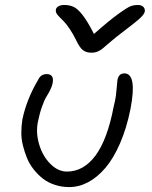

<svg xmlns="http://www.w3.org/2000/svg" viewBox="-20 -738 619 780"><path d="M539.1 -717.8Q555.2 -717.8 562.7 -709.7Q570.3 -701.7 567.9 -689.9Q565.4 -679.7 549.1 -664.3Q532.7 -648.9 472.2 -603Q450.2 -586.4 428.5 -567.9Q406.7 -549.3 397.9 -541.7Q389.2 -534.2 377.7 -529.1Q366.2 -523.9 352.1 -523.9Q330.1 -523.9 316.7 -534.4Q303.2 -544.9 289.1 -575.2Q276.9 -600.1 263.2 -620.4Q249.5 -640.6 239.5 -650.9Q229.5 -661.1 220.9 -669.7Q212.4 -678.2 209 -684.8Q205.6 -691.4 207 -699.2Q208.5 -707.5 217.8 -712.6Q227.1 -717.8 240.2 -717.8Q263.7 -717.8 280.3 -709.5Q296.9 -701.2 316.7 -675.5Q336.4 -649.9 361.8 -600.1Q422.4 -653.8 460.7 -681.4Q499 -709 512 -713.4Q524.9 -717.8 539.1 -717.8ZM261.2 22Q230.5 22 202.9 12.9Q175.3 3.9 154.8 -12Q134.3 -27.8 117.2 -49.3Q100.1 -70.8 89.8 -95.7Q79.6 -120.6 73 -147.2Q66.4 -173.8 66.7 -200.4Q66.9 -227.1 70.8 -252Q87.9 -335 136.2 -416Q146.5 -437 169.9 -437Q200.7 -437 193.8 -399.9Q190.9 -386.2 183.6 -371.8Q176.3 -357.4 168.5 -345Q160.6 -332.5 150.9 -305.4Q141.1 -278.3 133.8 -242.2Q125 -197.8 139.4 -150.4Q153.8 -103 184.8 -72Q215.8 -41 252 -41Q319.8 -41 368.2 -106.4Q416.5 -171.9 441.9 -305.2Q448.2 -330.1 450.7 -347.9Q453.1 -365.7 454.3 -383.1Q455.6 -400.4 457 -412.1Q461.9 -439.9 484.9 -439.9Q538.1 -439.9 509.8 -293.9Q494.1 -216.3 467.5 -155.3Q440.9 -94.2 408.2 -55.9Q375.5 -17.6 338.1 2.2Q300.8 22 261.2 22Z"/></svg>

Font: Shantell Sans Irregular Bouncy
Style: Italic
Weight: 300
Italic angle: -11.31°
Designer: Stephen Nixon, Anya Danilova, Shantell Martin
Foundry: Arrow Type
Version: Version 1.006;[9816181b4]